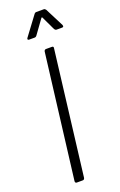

<svg xmlns="http://www.w3.org/2000/svg" viewBox="-171 -942 617 988"><g transform="rotate(-20 138.0 -448.0)"><path d="M58 -10 142 -690Q144 -700 153 -700H185Q195 -700 193 -690L110 -10Q108 0 99 0H67Q58 0 58 -10ZM83 -787 159 -889Q164 -896 171 -896H212Q218 -896 223 -889L275 -787Q276 -785 276 -781Q276 -775 268 -775H238Q232 -775 227 -782L191 -858Q190 -860 188 -860Q186 -860 185 -858L130 -782Q125 -775 118 -775H88Q82 -775 80.5 -778.5Q79 -782 83 -787Z"/></g></svg>

Font: Barlow Condensed Light
Style: Italic
Weight: 300
Width: 3
Italic angle: -7°
Designer: Jeremy Tribby
Foundry: Tribby Type
Version: Version 1.408